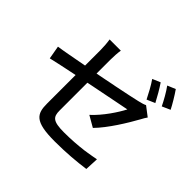

<svg xmlns="http://www.w3.org/2000/svg" viewBox="-197 -1098 1393 1393"><g transform="rotate(45 500.0 -401.0)"><path d="M953 -713C935 -749 899 -809 873 -846L811 -820C839 -782 869 -728 890 -685L953 -713ZM840 -669C820 -708 786 -767 761 -803L700 -777C727 -739 757 -682 777 -642L840 -669ZM824 23 829 -81C800 -76 771 -70 742 -66L733 -65L723 -63C659 -55 594 -50 522 -50C407 -50 387 -74 387 -140V-425L401 -428C558 -460 706 -488 729 -493C700 -436 634 -335 562 -270L647 -221C723 -298 802 -428 848 -511C855 -525 866 -544 875 -556L803 -611C788 -603 767 -598 743 -592C714 -585 639 -569 545 -550L533 -548C487 -538 437 -529 387 -519V-660C387 -691 389 -731 394 -761H279C284 -731 287 -691 287 -660V-501C184 -482 97 -465 51 -459L69 -357C110 -366 190 -385 287 -404V-112C287 -5 315 44 520 44C637 44 738 35 824 23Z"/></g></svg>

Font: Glow Sans SC Normal Medium
Style: Regular
Weight: 600
Designer: Ryoko NISHIZUKA (kana, bopomofo & ideographs); Paul D. Hunt (Latin, Greek & Cyrillic); Sandoll Communications, Soo-young
Version: Version 0.93